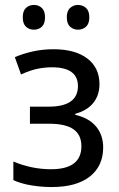

<svg xmlns="http://www.w3.org/2000/svg" viewBox="-20 -746 480 776"><path d="M189 10Q147 10 105.5 3Q64 -4 34 -18V-93Q109 -62 186 -62Q309 -62 309 -155Q309 -201 277 -223.5Q245 -246 177 -246H101V-315H177Q295 -315 295 -398Q295 -474 190 -474Q161 -474 131.5 -468Q102 -462 65 -445L40 -515Q75 -530 114.5 -538.5Q154 -547 196 -547Q284 -547 333 -509.5Q382 -472 382 -406Q382 -361 357 -330Q332 -299 284 -286V-282Q340 -269 368.5 -234.5Q397 -200 397 -150Q397 -75 343 -32.5Q289 10 189 10ZM72 -676Q72 -702 85 -714Q98 -726 117 -726Q136 -726 149 -714Q162 -702 162 -676Q162 -650 149 -638Q136 -626 117 -626Q98 -626 85 -638Q72 -650 72 -676ZM250 -676Q250 -702 263.5 -714Q277 -726 295 -726Q314 -726 327.5 -714Q341 -702 341 -676Q341 -650 327.5 -638Q314 -626 295 -626Q277 -626 263.5 -638Q250 -650 250 -676Z"/></svg>

Font: Noto Sans SemiCondensed
Style: Regular
Weight: 400
Width: 4
Designer: Monotype Design Team
Foundry: Monotype Imaging Inc.
Version: Version 2.013; ttfautohint (v1.8.4.7-5d5b)